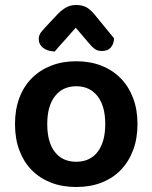

<svg xmlns="http://www.w3.org/2000/svg" viewBox="-20 -733 610 768"><path d="M285 15Q229 15 184 -2.5Q139 -20 107 -52.5Q75 -85 57.5 -131.5Q40 -178 40 -237Q40 -295 57.5 -341.5Q75 -388 107.5 -420.5Q140 -453 185 -470.5Q230 -488 285 -488Q340 -488 385 -470.5Q430 -453 462.5 -420Q495 -387 512.5 -340.5Q530 -294 530 -237Q530 -179 512.5 -132.5Q495 -86 463 -53Q431 -20 386 -2.5Q341 15 285 15ZM169 -237Q169 -164 199.5 -125Q230 -86 285 -86Q340 -86 370.5 -125.5Q401 -165 401 -237Q401 -309 370 -348.5Q339 -388 285 -388Q231 -388 200 -348.5Q169 -309 169 -237ZM283 -622Q258 -593 239 -572.5Q220 -552 199 -527Q170 -528 152.5 -541.5Q135 -555 135 -576Q135 -592 143.5 -603Q152 -614 168 -631L215 -681Q231 -696 247 -704.5Q263 -713 285 -713Q306 -713 322.5 -705.5Q339 -698 359 -674L436 -580Q436 -559 424 -544Q412 -529 387 -529Q370 -529 358.5 -537.5Q347 -546 336 -560Z"/></svg>

Font: Baloo 2 Latin SemiBold
Style: Regular
Weight: 400
Designer: Sarang Kulkarni and Ek Type
Foundry: Ek Type
Version: Version 1.001